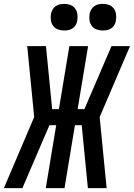

<svg xmlns="http://www.w3.org/2000/svg" viewBox="-42 -974 693 994"><path d="M-22 0 135 -368 99 -735H196L228 -409H263L317 -735H414L360 -409H395L535 -735H631L474 -368L510 0H413L381 -326H346L292 0H195L249 -326H214L74 0ZM490 -816Q474 -816 458.5 -821.5Q443 -827 433.5 -839.5Q424 -852 421.5 -868.5Q419 -885 422 -902Q424 -913 430 -924Q436 -935 446 -942Q456 -949 467.5 -951.5Q479 -954 490 -954Q507 -954 522 -948.5Q537 -943 546.5 -930.5Q556 -918 558.5 -901.5Q561 -885 558 -868Q557 -857 551 -846Q545 -835 535 -828Q525 -821 513.5 -818.5Q502 -816 490 -816ZM290 -816Q274 -816 258.5 -821.5Q243 -827 233.5 -839.5Q224 -852 221.5 -868.5Q219 -885 222 -902Q224 -913 230 -924Q236 -935 246 -942Q256 -949 267.5 -951.5Q279 -954 290 -954Q307 -954 322 -948.5Q337 -943 346.5 -930.5Q356 -918 358.5 -901.5Q361 -885 358 -868Q357 -857 351 -846Q345 -835 335 -828Q325 -821 313.5 -818.5Q302 -816 290 -816Z"/></svg>

Font: Iosevka Curly MdExObl
Style: Regular
Weight: 500
Width: 7
Italic angle: -9°
Monospace: yes
Designer: Belleve Invis
Foundry: Belleve Invis
Version: Version 11.1.0; ttfautohint (v1.8.3)